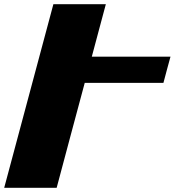

<svg xmlns="http://www.w3.org/2000/svg" viewBox="-20 -895 832 915"><path d="M0 0H250Q272 -83 316.7 -250Q361.3 -417 383.8 -500H758.8Q764.2 -520.5 775.4 -562.3Q786.6 -604 792.5 -625H417.5Q428.7 -667 450.9 -750Q473.1 -833 484.4 -875H234.4Q195.3 -729 117.2 -437.5Q39.1 -146 0 0Z"/></svg>

Font: Faithful 32x
Style: BoldOblique
Weight: 400
Foundry: Faithful Resource Pack
Version: Version 1.0; January 27, 2023